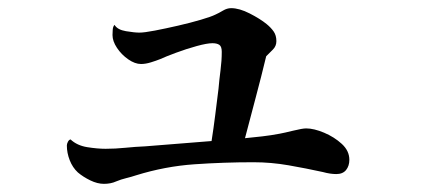

<svg xmlns="http://www.w3.org/2000/svg" viewBox="-20 -477 1040 471"><path d="M837 -85Q837 -70 829 -60Q821 -50 805 -50Q790 -50 772 -55Q731 -64 688 -71.5Q645 -79 602 -79Q529 -79 457 -74Q385 -69 314 -47Q302 -43 289.5 -40Q277 -37 265 -32Q252 -26 235 -26Q219 -26 201.5 -34.5Q184 -43 171 -54Q158 -66 151 -84Q144 -102 144 -120Q144 -124 146.5 -129Q149 -134 153 -135Q169 -120 194 -116Q219 -112 239 -112Q263 -112 287.5 -114.5Q312 -117 336 -118Q377 -121 417.5 -124.5Q458 -128 499 -131Q504 -163 508 -195Q512 -227 516 -259Q518 -282 521 -305Q524 -328 524 -350Q524 -363 518 -367Q512 -371 501 -371Q488 -371 462.5 -364Q437 -357 411.5 -347.5Q386 -338 373 -332Q363 -328 350 -324Q337 -320 326 -320Q311 -320 294.5 -331.5Q278 -343 267 -359.5Q256 -376 256 -391Q256 -395 256.5 -403.5Q257 -412 261 -416Q268 -404 289 -400.5Q310 -397 322 -397Q334 -397 360 -402Q386 -407 416.5 -414Q447 -421 472.5 -428.5Q498 -436 508 -441Q517 -445 527 -451Q537 -457 547 -457Q567 -457 592.5 -444Q618 -431 634 -418Q645 -409 651.5 -399.5Q658 -390 658 -376Q658 -364 649.5 -355.5Q641 -347 633 -339Q621 -289 607.5 -238.5Q594 -188 581 -138Q602 -140 623.5 -142.5Q645 -145 666 -149Q677 -151 699.5 -156.5Q722 -162 731 -162Q750 -162 775 -151.5Q800 -141 818.5 -124Q837 -107 837 -85Z"/></svg>

Font: Kaisei Tokumin
Style: Bold
Weight: 700
Designer: Font-Kai, 金井和夫
Foundry: KAZUO KANAI
Version: Version 5.003